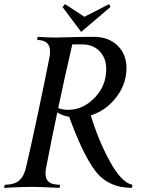

<svg xmlns="http://www.w3.org/2000/svg" viewBox="-20 -911 699 931"><path d="M0 0 2.9 -14.6 24.4 -16.6Q57.1 -19.5 77.1 -39.6Q97.2 -59.6 106.4 -100.1Q125.5 -180.2 164.6 -364Q203.6 -547.9 219.7 -632.3Q222.7 -648.4 222.7 -661.6Q222.7 -711.4 172.9 -716.3L159.7 -717.8L162.6 -732.4Q210 -729 252 -729Q266.1 -729 324 -730.7Q381.8 -732.4 435.1 -732.4Q506.3 -732.4 549.8 -690.2Q593.3 -647.9 593.3 -581.1Q593.3 -503.9 543.9 -439.5Q494.6 -375 420.4 -351.6Q456.1 -232.4 511.2 -131.3Q568.4 -25.4 622.6 -14.6L619.6 0Q503.9 0 440.9 -84Q380.4 -165 315.4 -344.7Q283.7 -349.6 257.8 -365.7Q232.4 -247.6 204.1 -100.1Q200.7 -84.5 200.7 -69.8Q200.7 -21 251 -16.6L271.5 -14.6L268.6 0Q175.8 -4.9 135.3 -4.9Q82.5 -4.9 0 0ZM262.2 -386.7Q284.2 -378.4 310.5 -378.4Q381.8 -378.4 438.5 -436.5Q495.1 -494.6 495.1 -575.7Q495.1 -629.4 463.1 -662.6Q431.2 -695.8 377.9 -695.8H330.6Q291 -524.9 262.2 -386.7ZM373.5 -756.3 283.2 -877 295.4 -891.1 389.2 -829.6 509.3 -891.1 515.6 -877Z"/></svg>

Font: Flanker
Style: Italic
Weight: 400
Italic angle: -12°
Designer: Flanker
Version: Version 2.027